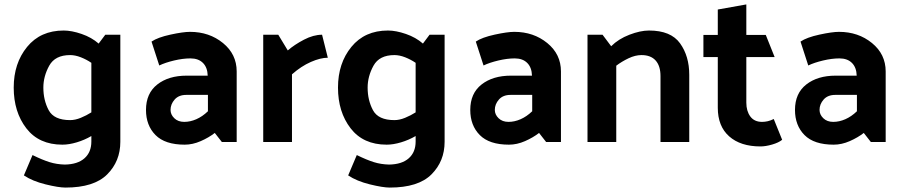

<svg xmlns="http://www.w3.org/2000/svg" viewBox="-20 -642 4082 868"><path d="M297 -393Q229 -393 202.5 -345Q176 -297 176 -246Q176 -189 200 -144Q224 -99 297 -99Q320 -99 345.5 -109.5Q371 -120 393 -134V-358Q371 -373 345.5 -383Q320 -393 297 -393ZM524 -485V-1Q524 87 464.5 146.5Q405 206 276 206Q245 206 186 191.5Q127 177 88 151L127 59Q172 81 204 91Q236 101 273 102Q331 101 362 73.5Q393 46 393 -2V-27Q362 -9 327 1.5Q292 12 262 12Q156 12 99 -62Q42 -136 42 -246Q42 -356 102.5 -430Q163 -504 268 -504Q304 -504 349 -488.5Q394 -473 426 -445L456 -485Z M751 -145Q751 -124 768 -107.5Q785 -91 813 -91Q840 -91 867.5 -103Q895 -115 920 -139V-213H822Q788 -213 769.5 -192Q751 -171 751 -145ZM815 12Q726 12 683 -31.5Q640 -75 640 -145Q640 -220 691 -260Q742 -300 824 -300H919Q918 -337 897.5 -357.5Q877 -378 841 -378Q807 -378 767 -368.5Q727 -359 700 -346L665 -454Q693 -473 750.5 -485.5Q808 -498 839 -498Q926 -498 988 -447.5Q1050 -397 1050 -319V0H983L951 -41Q924 -20 887.5 -4Q851 12 815 12Z M1436 -485 1462 -381Q1429 -381 1385.5 -362Q1342 -343 1300 -306V0H1170V-485H1238L1281 -414Q1311 -440 1354 -462.5Q1397 -485 1436 -485Z M1763 -393Q1695 -393 1668.5 -345Q1642 -297 1642 -246Q1642 -189 1666 -144Q1690 -99 1763 -99Q1786 -99 1811.5 -109.5Q1837 -120 1859 -134V-358Q1837 -373 1811.5 -383Q1786 -393 1763 -393ZM1990 -485V-1Q1990 87 1930.5 146.5Q1871 206 1742 206Q1711 206 1652 191.5Q1593 177 1554 151L1593 59Q1638 81 1670 91Q1702 101 1739 102Q1797 101 1828 73.5Q1859 46 1859 -2V-27Q1828 -9 1793 1.5Q1758 12 1728 12Q1622 12 1565 -62Q1508 -136 1508 -246Q1508 -356 1568.5 -430Q1629 -504 1734 -504Q1770 -504 1815 -488.5Q1860 -473 1892 -445L1922 -485Z M2217 -145Q2217 -124 2234 -107.5Q2251 -91 2279 -91Q2306 -91 2333.5 -103Q2361 -115 2386 -139V-213H2288Q2254 -213 2235.5 -192Q2217 -171 2217 -145ZM2281 12Q2192 12 2149 -31.5Q2106 -75 2106 -145Q2106 -220 2157 -260Q2208 -300 2290 -300H2385Q2384 -337 2363.5 -357.5Q2343 -378 2307 -378Q2273 -378 2233 -368.5Q2193 -359 2166 -346L2131 -454Q2159 -473 2216.5 -485.5Q2274 -498 2305 -498Q2392 -498 2454 -447.5Q2516 -397 2516 -319V0H2449L2417 -41Q2390 -20 2353.5 -4Q2317 12 2281 12Z M2743 -433Q2776 -466 2825.5 -485Q2875 -504 2914 -504Q3013 -504 3054.5 -446Q3096 -388 3096 -304V0H2966V-298Q2966 -344 2944 -368.5Q2922 -393 2880 -393Q2852 -393 2821.5 -378.5Q2791 -364 2766 -345V0H2636V-485H2704Z M3516 -10Q3500 3 3470.5 11.5Q3441 20 3418 20Q3328 20 3276.5 -25.5Q3225 -71 3225 -155V-384H3160V-484H3225V-599L3354 -622V-484H3442L3482 -384H3354V-178Q3354 -140 3372 -115.5Q3390 -91 3425 -91Q3438 -91 3451 -94Q3464 -97 3478 -104Z M3685 -145Q3685 -124 3702 -107.5Q3719 -91 3747 -91Q3774 -91 3801.5 -103Q3829 -115 3854 -139V-213H3756Q3722 -213 3703.5 -192Q3685 -171 3685 -145ZM3749 12Q3660 12 3617 -31.5Q3574 -75 3574 -145Q3574 -220 3625 -260Q3676 -300 3758 -300H3853Q3852 -337 3831.5 -357.5Q3811 -378 3775 -378Q3741 -378 3701 -368.5Q3661 -359 3634 -346L3599 -454Q3627 -473 3684.5 -485.5Q3742 -498 3773 -498Q3860 -498 3922 -447.5Q3984 -397 3984 -319V0H3917L3885 -41Q3858 -20 3821.5 -4Q3785 12 3749 12Z"/></svg>

Font: Palanquin
Style: Bold
Weight: 700
Designer: Pria Ravichandran
Version: Version 1.0.4